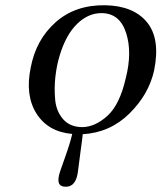

<svg xmlns="http://www.w3.org/2000/svg" viewBox="-20 -497 615 731"><path d="M567 -230Q547 -138 473 -65Q399 8 295 14Q294 27 286 84.5Q278 142 277 154Q270 214 231 214Q209 214 204 199.5Q199 185 209 155Q209 154 228 101Q247 48 255 13Q163 5 119 -64.5Q75 -134 97 -240Q117 -346 192 -412.5Q267 -479 381 -477Q488 -475 539.5 -412.5Q591 -350 567 -230ZM459 -200Q484 -298 460 -372Q436 -446 368 -447Q317 -448 274 -406.5Q231 -365 207 -285Q196 -249 191 -206Q186 -163 190 -118Q194 -73 220.5 -43Q247 -13 294 -13Q343 -14 389.5 -56.5Q436 -99 459 -200Z"/></svg>

Font: GFS Artemisia
Style: Italic
Weight: 400
Italic angle: -12°
Designer: Takis Katsoulidis and George D. Matthiopoulos
Foundry: George Matthiopoulos and Takis Katsoulidis
Version: Version 1.0